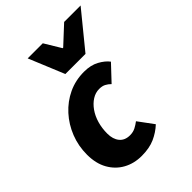

<svg xmlns="http://www.w3.org/2000/svg" viewBox="-222 -876 998 998"><g transform="rotate(-45 276.5 -377.0)"><path d="M225 12Q169 12 124.5 -12.5Q80 -37 54 -83Q28 -129 28 -194Q28 -258 50.5 -315Q73 -372 113 -416Q153 -460 206 -485Q259 -510 322 -510Q371 -510 405.5 -491Q440 -472 458 -448L378 -363Q365 -376 350.5 -383.5Q336 -391 314 -391Q287 -391 262.5 -375.5Q238 -360 219 -333Q200 -306 190 -271Q180 -236 180 -197Q180 -156 200 -131.5Q220 -107 258 -107Q281 -107 299 -116.5Q317 -126 331 -137L393 -53Q362 -24 322 -6Q282 12 225 12ZM245 -570 164 -766H275L330 -675H334L432 -766H553L393 -570Z"/></g></svg>

Font: Source Sans 3 ExtraLight ExtraBold
Style: Italic
Weight: 800
Italic angle: -11°
Version: Version 3.052;hotconv 1.1.0;makeotfexe 2.6.0